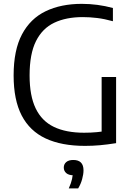

<svg xmlns="http://www.w3.org/2000/svg" viewBox="-20 -770 714 1022"><path d="M432.5 6.5Q307.5 6.5 223 -33Q138.5 -72.5 95.5 -155.2Q52.5 -238 52.5 -368.5Q52.5 -503 97 -587Q141.5 -671 223 -710.2Q304.5 -749.5 415.5 -749.5Q457.5 -749.5 498.8 -744Q540 -738.5 581 -727.5V-657Q536 -669.5 497 -674.2Q458 -679 420 -679Q332 -679 268.8 -649Q205.5 -619 171.5 -551Q137.5 -483 137.5 -368.5Q137.5 -260 170 -192.8Q202.5 -125.5 267 -94.5Q331.5 -63.5 427.5 -63.5Q463.5 -63.5 494.8 -66.5Q526 -69.5 553 -74.5L521 -41V-360H598V-8Q551 -0.5 512 3Q473 6.5 432.5 6.5ZM346 233Q359 204 363.5 182.8Q368 161.5 368 141L380 163H372Q346 163 332.8 151.5Q319.5 140 319.5 122Q319.5 104 332.5 92.8Q345.5 81.5 370.5 81.5Q397 81.5 410.8 95.2Q424.5 109 424.5 136.5Q424.5 157.5 417.2 183.8Q410 210 396 233Z"/></svg>

Font: Encode Sans SC
Style: Regular
Weight: 400
Version: Version 3.002